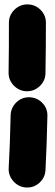

<svg xmlns="http://www.w3.org/2000/svg" viewBox="-20 -768 249 872"><path d="M104.5 -748Q139.2 -748 163.8 -723.6Q188.5 -699.2 188.5 -664.6Q188.5 -611.3 188 -553.5Q187.5 -495.6 186.5 -435.5Q186 -401.4 160.9 -377.2Q135.7 -353 101.1 -353.5Q66.9 -354.5 42.7 -379.4Q18.6 -404.3 19 -438.5Q20 -498 20.3 -554.9Q20.5 -611.8 20.5 -664.6Q20.5 -699.2 45.4 -723.6Q70.3 -748 104.5 -748ZM113.3 -326.2Q147.9 -325.7 172.1 -300.8Q196.3 -275.9 195.3 -241.2Q193.8 -174.8 191.7 -112.1Q189.5 -49.3 186.5 4.9Q184.6 39.1 158.9 62.3Q133.3 85.4 98.6 83.5Q64.5 81.5 41 55.4Q17.6 29.3 19.5 -4.9Q22.5 -57.6 24.7 -118.2Q26.9 -178.7 28.3 -244.1Q29.3 -278.8 54.2 -303Q79.1 -327.1 113.3 -326.2Z"/></svg>

Font: Mikhak-DS2-FD Black
Style: Regular
Weight: 900
Designer: Amin Abedi
Version: Version 3.2